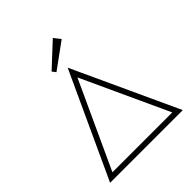

<svg xmlns="http://www.w3.org/2000/svg" viewBox="-242 -1068 1225 1225"><g transform="rotate(-45 370.0 -456.0)"><path d="M698 0H42L370 -711ZM100 -37H640L370 -623ZM437 -912 472 -867 299 -741 280 -766Z"/></g></svg>

Font: Major Mono Display
Style: Regular
Weight: 400
Designer: Emre Parlak
Foundry: Emre Parlak
Version: Version 2.000; ttfautohint (v1.8) -l 8 -r 50 -G 200 -x 14 -D